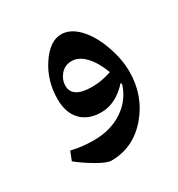

<svg xmlns="http://www.w3.org/2000/svg" viewBox="-174 -750 348 376"><g transform="rotate(-30 0.0 -562.0)"><path d="M92.8 -564Q92.8 -509.3 58.8 -469.7Q24.9 -430.2 -24.9 -430.2Q-34.2 -430.2 -54.9 -442.1Q-75.7 -454.1 -92.8 -467.8L-85 -487.8Q-62 -481.9 -34.2 -481.9Q3.4 -481.9 30.8 -500Q58.1 -518.1 67.9 -548.8L66.9 -553.2Q38.6 -522 5.9 -522Q-23.4 -522 -39.8 -539.1Q-56.2 -556.2 -56.2 -586.9Q-56.2 -628.4 -34.4 -661.1Q-12.7 -693.8 13.2 -693.8Q33.7 -693.8 52 -674.6Q70.3 -655.3 81.5 -623.8Q92.8 -592.3 92.8 -564ZM15.1 -574.2Q36.6 -574.2 59.1 -582Q48.8 -608.9 34.7 -623.5Q20.5 -638.2 4.9 -638.2Q-10.7 -638.2 -20.3 -627Q-29.8 -615.7 -29.8 -602.1Q-29.8 -574.2 15.1 -574.2Z"/></g></svg>

Font: Droid Arabic Naskh
Style: Bold
Weight: 700
Designer: Pascal Zoghbi
Foundry: Ascender Corporation
Version: Version 1.00